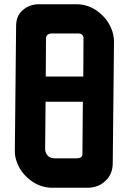

<svg xmlns="http://www.w3.org/2000/svg" viewBox="-20 -886 608 906"><path d="M56 -762Q56 -811 86 -837Q118 -866 164 -866H341Q400 -866 448 -827Q498 -786 513 -728Q518 -706 518 -693L512 -117Q512 -64 478 -33Q445 0 391 0H227Q168 0 119 -39Q69 -80 54 -139Q50 -154 50 -173ZM195 -406 193 -182Q193 -177 194 -173Q203 -139 238 -139H343Q371 -139 369 -165L371 -406ZM373 -525 374 -706Q375 -707 374 -710Q369 -728 352 -728H225Q197 -728 197 -702L196 -525Z"/></svg>

Font: Covid19
Style: Regular
Weight: 400
Designer: Peter Wiegel
Foundry: (c) CAT - Ing. Peter Wiegel.  for Rudolf Maass + Partner GmbH
Version: Version 001.000